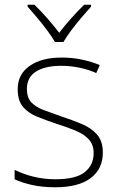

<svg xmlns="http://www.w3.org/2000/svg" viewBox="-20 -784 502 814"><path d="M416 -137Q416 -68 364.5 -29Q313 10 214 10Q159 10 115 0Q71 -10 42 -24V-64Q80 -45 124 -34.5Q168 -24 215 -24Q301 -24 339 -54Q377 -84 377 -135Q377 -170 357.5 -192Q338 -214 303 -229Q268 -244 223 -258Q175 -274 137 -289.5Q99 -305 77 -331.5Q55 -358 55 -406Q55 -469 105.5 -504.5Q156 -540 241 -540Q288 -540 329 -531Q370 -522 403 -508L388 -474Q359 -488 319 -496.5Q279 -505 240 -505Q171 -505 132.5 -480.5Q94 -456 94 -407Q94 -370 113 -350Q132 -330 165 -317.5Q198 -305 241 -290Q287 -275 326.5 -258.5Q366 -242 391 -214Q416 -186 416 -137ZM213 -606Q201 -627 180.5 -654.5Q160 -682 137.5 -709Q115 -736 97 -756V-764H126Q153 -738 181 -706Q209 -674 231 -645Q253 -674 281.5 -706Q310 -738 337 -764H366V-756Q348 -736 325 -709Q302 -682 281.5 -654.5Q261 -627 249 -606Z"/></svg>

Font: Noto Sans Kannada ExtraLight
Style: Regular
Weight: 200
Designer: Jelle Bosma - Monotype Design Team
Foundry: Monotype Imaging Inc.
Version: Version 2.005; ttfautohint (v1.8.4.7-5d5b)